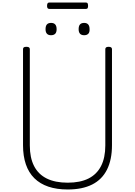

<svg xmlns="http://www.w3.org/2000/svg" viewBox="-20 -1487 1073 1526"><path d="M518 19Q431 19 364.5 -3.5Q298 -26 253 -70.5Q208 -115 185.5 -181Q163 -247 163 -333V-1096Q163 -1106 169 -1110.5Q175 -1115 189 -1115Q204 -1115 210.5 -1110.5Q217 -1106 217 -1096V-331Q217 -233 251 -167Q285 -101 352 -68Q419 -35 518 -35Q617 -35 683 -68Q749 -101 783 -167Q817 -233 817 -331V-1096Q817 -1106 823.5 -1110.5Q830 -1115 844 -1115Q870 -1115 870 -1096V-333Q870 -218 830.5 -139Q791 -60 712.5 -20.5Q634 19 518 19ZM385 -1207Q364 -1207 353 -1219Q342 -1231 342 -1255Q342 -1281 353 -1293Q364 -1305 386 -1305Q408 -1305 419 -1292.5Q430 -1280 430 -1255Q430 -1230 418.5 -1218.5Q407 -1207 385 -1207ZM649 -1207Q627 -1207 616 -1219Q605 -1231 605 -1255Q605 -1281 616 -1293Q627 -1305 649 -1305Q670 -1305 681 -1292.5Q692 -1280 692 -1255Q693 -1230 681.5 -1218.5Q670 -1207 649 -1207ZM373 -1416Q362 -1416 358 -1422.5Q354 -1429 354 -1440Q354 -1453 358 -1460Q362 -1467 373 -1467H662Q673 -1467 676.5 -1460Q680 -1453 680 -1440Q680 -1429 676.5 -1422.5Q673 -1416 662 -1416Z"/></svg>

Font: Playwrite FR Moderne ExtraLight
Style: Regular
Weight: 250
Version: Version 1.002